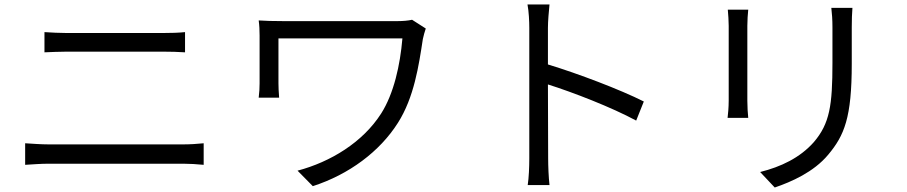

<svg xmlns="http://www.w3.org/2000/svg" viewBox="-20 -794 4040 855"><path d="M178 -651V-561C209 -562 242 -564 277 -564C326 -564 656 -564 705 -564C738 -564 776 -563 804 -561V-651C776 -648 741 -647 705 -647C654 -647 340 -647 277 -647C244 -647 210 -649 178 -651ZM92 -156V-60C126 -62 161 -65 197 -65C255 -65 738 -65 796 -65C823 -65 857 -63 887 -60V-156C858 -153 826 -151 796 -151C738 -151 255 -151 197 -151C161 -151 126 -154 92 -156Z M1876 -667 1815 -706C1798 -702 1774 -700 1752 -700C1696 -700 1272 -700 1239 -700C1196 -700 1159 -701 1132 -703C1135 -681 1136 -659 1136 -636C1136 -594 1136 -454 1136 -423C1136 -404 1135 -383 1132 -359H1223C1221 -383 1220 -408 1220 -423C1220 -454 1220 -594 1220 -623C1292 -623 1715 -623 1772 -623C1762 -505 1734 -377 1677 -288C1595 -160 1452 -73 1305 -34L1373 35C1534 -17 1671 -119 1752 -247C1824 -360 1845 -502 1863 -620C1865 -630 1872 -657 1876 -667Z M2337 -88C2337 -51 2335 -2 2330 30H2427C2423 -3 2421 -57 2421 -88L2420 -418C2531 -383 2704 -316 2813 -257L2847 -342C2742 -395 2552 -467 2420 -507V-670C2420 -700 2424 -743 2427 -774H2329C2335 -743 2337 -698 2337 -670C2337 -586 2337 -144 2337 -88Z M3776 -759H3682C3685 -734 3687 -706 3687 -672C3687 -637 3687 -552 3687 -514C3687 -325 3675 -244 3604 -161C3542 -91 3457 -51 3365 -28L3430 41C3503 16 3603 -27 3668 -105C3740 -191 3773 -270 3773 -510C3773 -548 3773 -632 3773 -672C3773 -706 3774 -734 3776 -759ZM3312 -751H3221C3223 -732 3225 -697 3225 -679C3225 -649 3225 -388 3225 -346C3225 -316 3222 -284 3220 -269H3312C3310 -287 3308 -320 3308 -345C3308 -387 3308 -649 3308 -679C3308 -703 3310 -732 3312 -751Z"/></svg>

Font: Noto Sans CJK JP
Style: Regular
Weight: 400
Designer: Ryoko NISHIZUKA 西塚涼子 (kana, bopomofo & ideographs); Paul D. Hunt (Latin, Greek & Cyrillic); Sandoll Communications 산돌커뮤니
Foundry: Adobe
Version: Version 2.004;hotconv 1.0.118;makeotfexe 2.5.65603